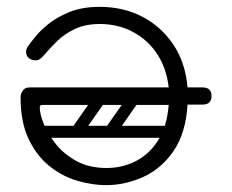

<svg xmlns="http://www.w3.org/2000/svg" viewBox="-20 -530 677 560"><path d="M271 -510Q341 -510 396.5 -480.5Q452 -451 486.5 -398.5Q521 -346 527 -275H571Q597 -275 597 -250Q597 -225 571 -225H527Q522 -142 486.5 -90Q451 -38 398 -14Q345 10 289 10Q250 10 206.5 -2.5Q163 -15 125.5 -44.5Q88 -74 64 -123.5Q40 -173 40 -247Q40 -255 46 -265Q52 -275 66 -275H472Q466 -330 439 -371.5Q412 -413 368.5 -436.5Q325 -460 271 -460Q229 -460 198.5 -445.5Q168 -431 147 -410.5Q126 -390 110 -371Q104 -364 98 -359Q92 -354 84 -354Q80 -354 74.5 -355.5Q69 -357 66 -359Q56 -366 56 -380Q56 -386 61 -394Q66 -402 84 -424Q96 -439 120 -459Q144 -479 181.5 -494.5Q219 -510 271 -510ZM472 -224H104Q96 -224 96 -217Q96 -197 108 -167.5Q120 -138 144 -108.5Q168 -79 204.5 -59.5Q241 -40 291 -40Q336 -40 375 -59.5Q414 -79 440.5 -119.5Q467 -160 472 -224ZM186 -128H83V-163H186ZM292 -134Q279 -144 288 -157L354 -251Q363 -265 379 -254Q392 -244 383 -231L317 -137Q313 -132 306.5 -130.5Q300 -129 292 -134ZM194 -134Q181 -144 190 -157L256 -251Q265 -265 281 -254Q294 -244 285 -231L219 -137Q215 -132 208.5 -130.5Q202 -129 194 -134ZM490 -241Q490 -224 473 -224H141Q124 -224 124 -241Q124 -259 140 -259H472Q490 -259 490 -241ZM490 -145Q490 -128 473 -128H141Q124 -128 124 -145Q124 -163 140 -163H472Q490 -163 490 -145Z"/></svg>

Font: Agu Display Uzo
Style: Regular
Weight: 400
Designer: Oluwaseun Badejo
Version: Version 1.103